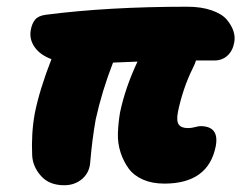

<svg xmlns="http://www.w3.org/2000/svg" viewBox="-20 -505 740 574"><path d="M171.9 48.8Q127.4 48.8 102.8 21.2Q78.1 -6.3 76.2 -40Q73.2 -107.4 84 -166Q98.1 -236.8 133.8 -328.1Q99.1 -341.3 83.3 -364.5Q67.4 -387.7 71.8 -414.1Q75.2 -434.6 85 -446.3Q94.7 -458 117.2 -460.9Q303.2 -484.9 540 -484.9Q582 -484.9 612.8 -474.1Q643.6 -463.4 658 -446.3Q672.4 -429.2 678 -411.6Q683.6 -394 680.2 -377.9Q675.8 -353 659.9 -338.6Q644 -324.2 621.1 -324.2H565.9Q564 -316.4 556.2 -300.8Q527.3 -242.7 512.2 -171.9Q506.8 -144 514.2 -133.1Q521.5 -122.1 542 -122.1Q552.2 -122.1 563 -125Q573.7 -127.9 579.1 -127.9Q636.2 -127.9 625 -67.9Q603 43.9 471.2 43.9Q435.1 43.9 407.7 32Q380.4 20 365 -0.7Q349.6 -21.5 340.6 -48.8Q331.5 -76.2 332.5 -106.7Q333.5 -137.2 338.9 -168.9Q354.5 -243.2 391.1 -320.8Q349.6 -319.3 317.9 -317.9Q284.7 -232.4 266.1 -147.9Q255.4 -87.4 250 -22.9Q248.5 9.8 226.3 29.3Q204.1 48.8 171.9 48.8Z"/></svg>

Font: Shantell Sans Bouncy
Style: Italic
Weight: 800
Italic angle: -11.31°
Designer: Stephen Nixon, Anya Danilova, Shantell Martin
Foundry: Arrow Type
Version: Version 1.006;[9816181b4]